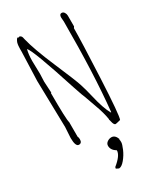

<svg xmlns="http://www.w3.org/2000/svg" viewBox="-219 -733 858 1026"><g transform="rotate(-30 210.5 -220.0)"><path d="M234.4 128.9Q205.1 111.3 205.1 85Q205.1 71.3 217 62.5Q229 53.7 243.2 53.7Q265.6 53.7 276.4 83L274.4 85.9Q276.4 89.8 276.4 102.3Q276.4 114.7 264.2 143.1Q252 171.4 232.4 194.8Q212.9 218.3 196.3 218.8L180.2 210.9L182.1 202.1Q234.4 160.2 234.4 128.9ZM333 -608.9 331.1 -633.8Q331.1 -654.8 345.2 -654.8Q355 -654.8 361.1 -645.5Q367.2 -636.2 367.2 -626V-559.1L361.8 -550.8Q361.8 -472.7 351.1 -248.3Q340.3 -23.9 330.1 -2.9Q327.6 -2.4 315.7 0.7Q303.7 3.9 298.8 3.9Q293.9 3.9 290 -2.7Q286.1 -9.3 283.9 -20Q281.7 -30.8 279.8 -34.2L280.8 -37.1Q274.4 -78.6 254.6 -132.1Q234.9 -185.5 229 -204.1Q225.6 -208.5 202.1 -278.8Q112.3 -557.6 88.9 -580.1Q81.1 -549.3 81.1 -509.8L83 -431.2L81.1 -382.8Q81.1 -371.6 85 -313H82Q82 -146.5 88.9 -128.9V-39.1Q92.8 -32.2 92.8 -21.5Q92.8 2 74.2 2Q53.2 2 53.2 -51.8L57.1 -117.2L50.8 -404.8L57.1 -582V-599.6Q57.1 -612.8 57.9 -617.2Q58.6 -621.6 59.3 -627.7Q60.1 -633.8 61.5 -637.2Q63 -640.6 64.9 -645Q68.8 -653.8 75.2 -659.2L78.1 -655.8L87.9 -658.2Q99.1 -654.3 101.6 -642.6Q101.6 -641.6 102.8 -637Q104 -632.3 104 -631.8Q121.1 -560.5 175.8 -433.1Q230.5 -305.7 242.2 -269.3Q253.9 -232.9 263.2 -192.4Q283.7 -102.5 308.1 -61L310.1 -64Q333 -282.2 333 -608.9ZM312 1Q313 1 313 2Z"/></g></svg>

Font: Amatic SC
Style: Regular
Weight: 400
Version: Version 1.004